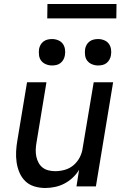

<svg xmlns="http://www.w3.org/2000/svg" viewBox="-20 -931 640 959"><path d="M206 8Q178 8 151.5 0Q125 -8 106.5 -26Q88 -44 77.5 -68.5Q67 -93 63 -120Q59 -147 60.5 -175Q62 -203 67 -231L115 -520H212L162 -217Q159 -200 158.5 -182.5Q158 -165 161.5 -148.5Q165 -132 173 -117.5Q181 -103 193.5 -93.5Q206 -84 222.5 -80Q239 -76 256 -76Q280 -76 304.5 -83Q329 -90 348 -106.5Q367 -123 378.5 -145.5Q390 -168 393 -192L448 -520H545L459 0H362L375 -83Q362 -61 342.5 -43Q323 -25 300.5 -13.5Q278 -2 253.5 3Q229 8 206 8ZM470 -604Q454 -604 439.5 -610Q425 -616 416 -627.5Q407 -639 405 -654.5Q403 -670 405 -686Q407 -697 412.5 -707Q418 -717 427.5 -724Q437 -731 448 -733.5Q459 -736 470 -736Q486 -736 500.5 -730Q515 -724 523.5 -712.5Q532 -701 534.5 -685.5Q537 -670 534 -654Q532 -643 526.5 -633Q521 -623 512 -616Q503 -609 492 -606.5Q481 -604 470 -604ZM240 -604Q224 -604 209.5 -610Q195 -616 186 -627.5Q177 -639 175 -654.5Q173 -670 175 -686Q177 -697 182.5 -707Q188 -717 197.5 -724Q207 -731 218 -733.5Q229 -736 240 -736Q256 -736 270.5 -730Q285 -724 293.5 -712.5Q302 -701 304.5 -685.5Q307 -670 304 -654Q302 -643 296.5 -633Q291 -623 282 -616Q273 -609 262 -606.5Q251 -604 240 -604ZM561 -839H216L217 -911H562Z"/></svg>

Font: Iosevka Custom Medium Oblique
Style: Regular
Weight: 500
Italic angle: -9°
Designer: Belleve Invis
Foundry: Belleve Invis
Version: Version 27.0.1